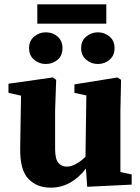

<svg xmlns="http://www.w3.org/2000/svg" viewBox="-20 -850 647 885"><path d="M382 11 376 -73Q344 -31 303 -8Q262 15 214 15Q150 15 111 -25.5Q72 -66 73 -165L77 -409L19 -422V-464L223 -493L239 -482L234 -341V-164Q234 -118 248.5 -100Q263 -82 288 -82Q309 -82 331.5 -95Q354 -108 374 -127L378 -410L323 -422V-461L522 -493L538 -482L535 -341V-57L587 -46V1ZM191 -555Q161 -555 137.5 -574.5Q114 -594 114 -628Q114 -662 137.5 -681.5Q161 -701 191 -701Q223 -701 245.5 -681.5Q268 -662 268 -628Q268 -594 245.5 -574.5Q223 -555 191 -555ZM431 -555Q401 -555 377.5 -574.5Q354 -594 354 -628Q354 -662 377.5 -681.5Q401 -701 431 -701Q462 -701 485 -681.5Q508 -662 508 -628Q508 -594 485 -574.5Q462 -555 431 -555ZM152 -741V-830H470V-741Z"/></svg>

Font: Source Serif Pro
Style: Bold
Weight: 700
Designer: Frank Grießhammer
Foundry: Adobe Systems Incorporated
Version: Version 3.001;hotconv 1.0.111;makeotfexe 2.5.65597